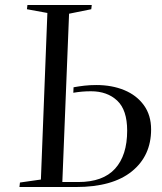

<svg xmlns="http://www.w3.org/2000/svg" viewBox="-20 -750 648 770"><path d="M170 -698 88 -713 90 -730H348L346 -713L257 -695L230 -20H294Q393 -20 441.5 -73.5Q490 -127 490 -226Q490 -309 450 -346.5Q410 -384 345 -384Q326 -384 309 -382.5Q292 -381 274 -378L275 -400Q297 -404 319 -406.5Q341 -409 366 -409Q429 -409 478.5 -388.5Q528 -368 557 -328Q586 -288 586 -231Q586 -125 508.5 -62.5Q431 0 285 0H58L60 -18L144 -30Z"/></svg>

Font: Literata 72pt
Style: Italic
Weight: 400
Italic angle: -2°
Designer: Latin by Veronika Burian and Jose Scaglione. Greek by Irene Vlachou. Cyrillic by Vera Evstafieva
Foundry: TypeTogether
Version: Version 3.002